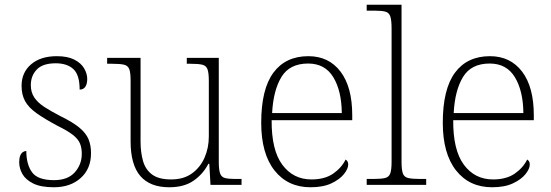

<svg xmlns="http://www.w3.org/2000/svg" viewBox="-20 -780 2325 810"><path d="M207 10Q152 10 120 -6Q88 -22 74.5 -46Q61 -70 61 -95Q61 -112 65 -122.5Q69 -133 76 -138Q83 -143 91 -143Q91 -87 115 -53.5Q139 -20 208 -20Q266 -20 295.5 -53Q325 -86 325 -131Q325 -156 317.5 -174.5Q310 -193 288 -210.5Q266 -228 223 -249Q167 -279 133.5 -303Q100 -327 85.5 -354Q71 -381 71 -418Q71 -474 111 -508.5Q151 -543 220 -543Q265 -543 293.5 -528.5Q322 -514 335 -491.5Q348 -469 348 -447Q348 -426 340 -414Q332 -402 316 -402Q316 -464 289.5 -488.5Q263 -513 215 -513Q160 -513 135 -486.5Q110 -460 110 -421Q110 -391 124.5 -369Q139 -347 167.5 -328.5Q196 -310 237 -289Q288 -264 315.5 -241Q343 -218 353.5 -192.5Q364 -167 364 -134Q364 -68 320.5 -29Q277 10 207 10Z M694 10Q613 10 572 -37.5Q531 -85 531 -184V-439Q531 -473 525.5 -488Q520 -503 503.5 -507Q487 -511 453 -511H432V-536H573V-183Q573 -137 583.5 -100.5Q594 -64 622 -43.5Q650 -23 702 -23Q755 -23 790 -48.5Q825 -74 843 -115Q861 -156 861 -205V-438Q861 -472 855.5 -487.5Q850 -503 833.5 -507Q817 -511 783 -511H768V-536H903V-97Q903 -64 908.5 -48.5Q914 -33 929 -29Q944 -25 973 -25H999V0H868L863 -89H859Q837 -46 797 -18Q757 10 694 10Z M1290 10Q1194 10 1138 -61Q1082 -132 1082 -262Q1082 -404 1133.5 -473.5Q1185 -543 1281 -543Q1367 -543 1416.5 -478Q1466 -413 1466 -294V-273H1126Q1125 -147 1171 -85Q1217 -23 1294 -23Q1350 -23 1385.5 -47.5Q1421 -72 1438 -107Q1443 -104 1446 -99Q1449 -94 1449 -86Q1449 -68 1431 -45.5Q1413 -23 1378 -6.5Q1343 10 1290 10ZM1422 -303Q1421 -397 1386 -454.5Q1351 -512 1280 -512Q1202 -512 1167.5 -455.5Q1133 -399 1128 -303Z M1527 0V-25H1554Q1588 -25 1604.5 -29Q1621 -33 1626.5 -48.5Q1632 -64 1632 -98V-659Q1632 -695 1626.5 -711Q1621 -727 1605.5 -731Q1590 -735 1562 -735H1527V-760H1674V-98Q1674 -64 1679.5 -48.5Q1685 -33 1702 -29Q1719 -25 1752 -25H1778V0Z M2056 10Q1960 10 1904 -61Q1848 -132 1848 -262Q1848 -404 1899.5 -473.5Q1951 -543 2047 -543Q2133 -543 2182.5 -478Q2232 -413 2232 -294V-273H1892Q1891 -147 1937 -85Q1983 -23 2060 -23Q2116 -23 2151.5 -47.5Q2187 -72 2204 -107Q2209 -104 2212 -99Q2215 -94 2215 -86Q2215 -68 2197 -45.5Q2179 -23 2144 -6.5Q2109 10 2056 10ZM2188 -303Q2187 -397 2152 -454.5Q2117 -512 2046 -512Q1968 -512 1933.5 -455.5Q1899 -399 1894 -303Z"/></svg>

Font: Noto Serif Kannada ExtraLight
Style: Regular
Weight: 250
Version: Version 2.003